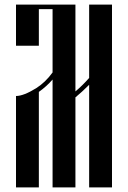

<svg xmlns="http://www.w3.org/2000/svg" viewBox="-20 -820 560 840"><path d="M370 -449Q338 -417 310 -394V0H210V-472Q184 -442 150 -418V0H50V-400Q83 -400 138 -434Q178 -459 210 -503V-780H150V-620H50V-800H310V-420Q341 -446 370 -479V-800H470V0H370Z"/></svg>

Font: Oglavie Unicode
Style: Normal
Weight: 400
Version: Version 1.1